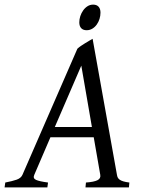

<svg xmlns="http://www.w3.org/2000/svg" viewBox="-37 -811 617 831"><path d="M200.2 -261.2H360.8L314.9 -526.9ZM521 0H333L335 -21Q369.6 -23.4 384.8 -31Q399.9 -38.6 397 -54.2L368.7 -216.8H181.2L111.3 -54.2Q104.5 -39.1 118.9 -32.5Q133.3 -25.9 170.9 -21L168 0H-17.1L-14.2 -21Q16.6 -26.9 35.2 -33.4Q53.7 -40 60.1 -54.2L297.9 -600.1Q304.2 -606 313 -612.1Q321.8 -618.2 331.1 -623.8Q340.3 -629.4 348.9 -634.5Q357.4 -639.6 363.8 -643.1L469.2 -54.2Q470.2 -47.4 472.9 -42.2Q475.6 -37.1 481.4 -33Q487.3 -28.8 497.3 -25.9Q507.3 -22.9 522.9 -21ZM397.9 -756.3Q397.9 -742.7 393.8 -729.2Q389.6 -715.8 381.8 -704.8Q374 -693.8 362.8 -687Q351.6 -680.2 337.9 -680.2Q322.8 -680.2 314.5 -689Q306.2 -697.8 306.2 -714.4Q306.2 -727.5 310.5 -741Q314.9 -754.4 322.8 -765.6Q330.6 -776.9 341.6 -783.9Q352.5 -791 366.2 -791Q381.3 -791 389.6 -782Q397.9 -772.9 397.9 -756.3Z"/></svg>

Font: GentiumAlt
Style: Italic
Weight: 400
Italic angle: -7°
Designer: J. Victor Gaultney
Version: Version 1.02; 2005; OFL release